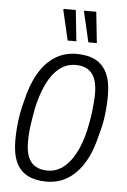

<svg xmlns="http://www.w3.org/2000/svg" viewBox="-53 -762 538 813"><g transform="rotate(5 216.0 -355.5)"><path d="M175 12Q128 12 95 -5Q62 -22 45.5 -58Q29 -94 29 -151Q29 -193 34.5 -235.5Q40 -278 51 -318Q67 -389 95.5 -438Q124 -487 164.5 -512.5Q205 -538 256 -538Q304 -538 336.5 -521Q369 -504 386 -468Q403 -432 403 -373Q403 -331 397.5 -288Q392 -245 380 -205Q364 -135 335.5 -87Q307 -39 266.5 -13.5Q226 12 175 12ZM176 -35Q216 -35 248 -62.5Q280 -90 302 -139Q324 -188 335 -253Q340 -279 342.5 -301Q345 -323 346.5 -341.5Q348 -360 348 -377Q348 -417 337.5 -442Q327 -467 306.5 -479Q286 -491 256 -491Q217 -491 186 -466Q155 -441 133.5 -395.5Q112 -350 99 -288Q94 -259 90 -234.5Q86 -210 84.5 -189Q83 -168 83 -149Q83 -109 93.5 -84Q104 -59 125 -47Q146 -35 176 -35ZM301 -591 271 -720 272 -723H323L337 -591ZM213 -591 183 -720 185 -723H236L250 -591Z"/></g></svg>

Font: Archivo Condensed ExtraLight
Style: Italic
Weight: 250
Width: 3
Italic angle: -10°
Designer: Hector Gatti
Foundry: Omnibus-Type
Version: Version 2.001